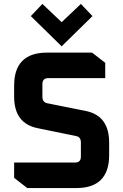

<svg xmlns="http://www.w3.org/2000/svg" viewBox="-20 -958 628 978"><path d="M52 -52V-130H362Q392 -130 392 -160V-232Q392 -261 367 -265L172 -305Q52 -329 52 -466V-522Q52 -690 220 -690H449L516 -638V-560H226Q196 -560 196 -530V-465Q196 -437 221 -432L416 -393Q536 -369 536 -232V-168Q536 0 368 0H119ZM137 -876 196 -938 294 -845 392 -938 451 -876 294 -722Z"/></svg>

Font: Oxanium
Style: Bold
Weight: 700
Designer: Severin Meyer
Version: Version 2.000